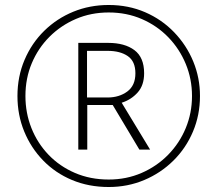

<svg xmlns="http://www.w3.org/2000/svg" viewBox="-20 -742 872 770"><path d="M294 -142V-570H414Q480 -570 519 -541Q558 -512 558 -448Q558 -400 532 -371Q506 -342 468 -330L582 -142H539L432 -321H330V-142ZM411 -351Q458 -351 490.5 -375Q523 -399 523 -448Q523 -496 492.5 -517Q462 -538 412 -538H329V-351ZM416 8Q336 8 269 -20Q202 -48 153 -98.5Q104 -149 77 -215Q50 -281 50 -357Q50 -435 78.5 -502Q107 -569 157.5 -618.5Q208 -668 274 -695Q340 -722 416 -722Q495 -722 562 -693Q629 -664 678.5 -612.5Q728 -561 755 -495.5Q782 -430 782 -357Q782 -281 754 -214.5Q726 -148 675.5 -98Q625 -48 558.5 -20Q492 8 416 8ZM416 -22Q487 -22 548 -48.5Q609 -75 654.5 -121.5Q700 -168 725 -228.5Q750 -289 750 -357Q750 -425 725 -485.5Q700 -546 655 -592.5Q610 -639 549 -665.5Q488 -692 416 -692Q345 -692 284.5 -666Q224 -640 178.5 -594.5Q133 -549 107.5 -488.5Q82 -428 82 -357Q82 -289 106 -228.5Q130 -168 174.5 -121.5Q219 -75 280.5 -48.5Q342 -22 416 -22Z"/></svg>

Font: Noto Sans Khmer ExtraLight
Style: Regular
Weight: 250
Version: Version 2.003